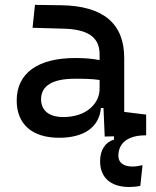

<svg xmlns="http://www.w3.org/2000/svg" viewBox="-20 -542 626 769"><path d="M498 207C510.7 207 526.9 205.6 542 202.6L550.8 119.6C536.1 123 522 125 510.7 125C474.6 125 454.1 109.4 454.1 82C454.1 33.7 488.3 4.4 548.3 0.5L565.4 0V-83L477.5 -93.8V-309.6C477.5 -446.3 395.5 -518.6 224.6 -521L120.1 -522.5L110.4 -430.7L234.4 -427.2C330.1 -424.8 378.9 -394 378.9 -325.2V-301.3C350.6 -307.1 318.4 -309.6 281.2 -309.6C131.8 -309.6 46.9 -249 46.9 -139.6C46.9 -44.4 108.9 9.8 216.8 9.8C313 9.8 377 -29.8 384.3 -109.4H394.5L399.4 4.9L436.5 3.9V17.1C400.9 27.8 380.9 59.6 380.9 103.5C380.9 169.4 423.3 207 498 207ZM378.9 -221.7V-185.5C378.9 -130.9 330.1 -73.2 233.4 -73.2C176.8 -73.2 144.5 -99.1 144.5 -144.5C144.5 -198.7 190.9 -226.6 279.3 -226.6C313 -226.6 345.7 -226.6 378.9 -221.7Z"/></svg>

Font: Cascadia Code PL
Style: Regular
Weight: 400
Monospace: yes
Designer: Aaron Bell
Foundry: Saja Typeworks
Version: Version 2404.023